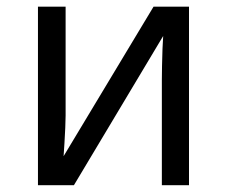

<svg xmlns="http://www.w3.org/2000/svg" viewBox="-20 -543 666 563"><path d="M172.4 -523.4V-204.1Q172.4 -191.9 171.4 -168.7Q170.4 -145.5 168.9 -121.8Q167.5 -98.1 166.5 -85L430.2 -523.4H534.2V0H454.6V-308.6Q454.6 -323.7 455.1 -349.4Q455.6 -375 456.5 -399.9Q457.5 -424.8 458.5 -437.5L196.8 0H91.3V-523.4Z"/></svg>

Font: Lunasima
Style: Regular
Weight: 400
Designer: The DocRepair Project, Monotype Design Team
Foundry: Google
Version: Version 2.009